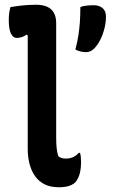

<svg xmlns="http://www.w3.org/2000/svg" viewBox="-20 -780 490 810"><path d="M24 -750Q35 -752 46.5 -753.5Q58 -755 69.5 -756.5Q81 -758 92 -758.5Q103 -759 113 -759.5Q123 -760 132 -760Q160 -760 179 -751.5Q198 -743 207.5 -725.5Q217 -708 217 -683Q217 -634 217 -586Q217 -538 217 -490Q217 -442 217 -393.5Q217 -345 217 -297Q217 -249 217 -200Q217 -174 219 -155Q221 -136 226 -121Q232 -116 239.5 -113.5Q247 -111 258 -111Q274 -111 288 -117Q302 -123 312 -135H318Q320 -127 321 -118Q322 -109 322 -95Q322 -76 319 -59.5Q316 -43 310.5 -31Q305 -19 298 -11Q291 -4 280 1Q269 6 256 8Q243 10 229 10Q192 10 167 -3Q142 -16 126.5 -39Q111 -62 104 -91Q97 -120 97 -150Q97 -198 97 -246Q97 -294 97 -342.5Q97 -391 97 -439.5Q97 -488 97 -536Q97 -584 97 -631L92 -634Q87 -630 79.5 -626.5Q72 -623 64 -621.5Q56 -620 50 -620Q36 -620 26.5 -637.5Q17 -655 17 -698Q17 -712 19 -726Q21 -740 24 -750ZM342 -560Q331 -560 319 -563Q307 -566 298 -571Q307 -605 311 -632.5Q315 -660 317 -687.5Q319 -715 319 -750Q326 -753 333.5 -754.5Q341 -756 351.5 -757Q362 -758 375 -758Q398 -758 412.5 -746Q427 -734 427 -710Q427 -685 420.5 -659.5Q414 -634 403 -612Q392 -590 377 -575Q369 -567 360.5 -563.5Q352 -560 342 -560Z"/></svg>

Font: Recursive Casual SemiBold
Style: Regular
Weight: 600
Version: Version 1.047